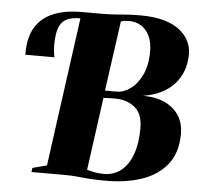

<svg xmlns="http://www.w3.org/2000/svg" viewBox="-53 -806 905 871"><g transform="rotate(5 399.0 -370.5)"><path d="M463 10Q412 10 381.5 7.5Q351 5 327.2 2.5Q303.5 0 272 0H121L123.5 -19L188.5 -36L281.5 -714L273.5 -730L285.5 -743H375Q408 -743 435 -745Q462 -747 489.8 -749Q517.5 -751 552 -751Q616 -751 660.8 -737.8Q705.5 -724.5 733 -702Q760.5 -679.5 773.2 -652.2Q786 -625 786 -596.5Q786 -513 736.5 -458.2Q687 -403.5 594.5 -388.5Q656.5 -388.5 698 -367.8Q739.5 -347 760.5 -312Q781.5 -277 781.5 -232.5Q781.5 -146 739 -92.5Q696.5 -39 624.5 -14.5Q552.5 10 463 10ZM421 -397Q434.5 -397 447.8 -397Q461 -397 474.5 -397Q506.5 -397 537.5 -419.8Q568.5 -442.5 589 -486Q609.5 -529.5 609.5 -591.5Q609.5 -633 595.8 -662Q582 -691 558 -706Q534 -721 503.5 -721Q491 -721 482.2 -720Q473.5 -719 465.5 -715.5ZM448.5 -20Q494 -20 527 -46.2Q560 -72.5 578 -122Q596 -171.5 596 -240.5Q596 -306 560.2 -335.5Q524.5 -365 470.5 -365Q464 -365 446.2 -364.8Q428.5 -364.5 417 -363.5L371.5 -32Q391.5 -26.5 409.8 -23.2Q428 -20 448.5 -20ZM47 -527.5Q47 -530 47 -532Q47 -534 47 -536.5Q47 -606.5 74.2 -652.2Q101.5 -698 154.8 -720.5Q208 -743 285.5 -743L281.5 -714Q241 -714 217.5 -701.5Q194 -689 183.8 -660.2Q173.5 -631.5 173.5 -582Q173.5 -566.5 175 -553.5Q176.5 -540.5 179.5 -527.5Z"/></g></svg>

Font: Merriweather 144pt Black
Style: Italic
Weight: 900
Italic angle: -7.8°
Version: Version 2.101